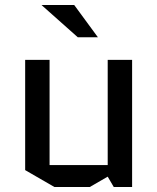

<svg xmlns="http://www.w3.org/2000/svg" viewBox="-20 -738 625 763"><path d="M80 -62V-500H177V-82H408V-500H505V5H432L408 -36L337 5H196ZM275 -718 369 -590H289L145 -718Z"/></svg>

Font: Quantico
Style: Regular
Weight: 400
Designer: Matt Desmond
Foundry: MADtype
Version: Version 2.002